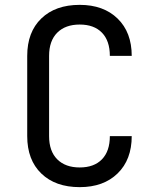

<svg xmlns="http://www.w3.org/2000/svg" viewBox="-20 -760 640 790"><path d="M308 10Q208 10 150 -46Q92 -102 92 -200V-530Q92 -628 150 -684Q208 -740 308 -740Q406 -740 464 -683.5Q522 -627 522 -530H432Q432 -592 399.5 -625.5Q367 -659 308 -659Q249 -659 215.5 -625.5Q182 -592 182 -530V-200Q182 -138 215.5 -104.5Q249 -71 308 -71Q367 -71 399.5 -104.5Q432 -138 432 -200H522Q522 -103 464 -46.5Q406 10 308 10Z"/></svg>

Font: JetBrainsMono NFM
Style: Regular
Weight: 400
Monospace: yes
Designer: Philipp Nurullin, Konstantin Bulenkov
Foundry: JetBrains
Version: Version 2.304; ttfautohint (v1.8.4.7-5d5b);Nerd Fonts 3.3.0